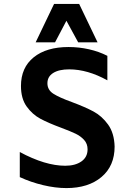

<svg xmlns="http://www.w3.org/2000/svg" viewBox="-20 -948 680 980"><path d="M81 -44V-172Q211 -102 313 -102Q364 -102 395.5 -124Q427 -146 427 -186Q427 -214 409.5 -233.5Q392 -253 366 -265.5Q340 -278 292 -296Q227 -320 186 -342Q145 -364 116 -404.5Q87 -445 87 -509Q87 -603 152 -655.5Q217 -708 330 -708Q383 -708 434 -696.5Q485 -685 528 -663V-538Q427 -594 333 -594Q281 -594 251.5 -575.5Q222 -557 222 -523Q222 -489 252.5 -469.5Q283 -450 347 -427Q414 -402 457 -379Q500 -356 531.5 -312.5Q563 -269 565 -200Q565 -101 498 -44.5Q431 12 319 12Q263 12 200 -3Q137 -18 81 -44ZM256 -928H384L478 -732H379L319 -842L261 -732H162Z"/></svg>

Font: AmikoBold
Style: Bold
Weight: 700
Designer: Pablo Impallari, Rodrigo Fuenzalida, Andres Torresi
Foundry: Impallari Type
Version: Version 1.000; ttfautohint (v1.3)